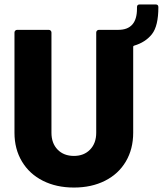

<svg xmlns="http://www.w3.org/2000/svg" viewBox="-20 -834 731 862"><path d="M679 -814Q691 -814 691 -802Q691 -717 662 -680.5Q633 -644 582 -629Q578 -628 578 -624V-238Q578 -165 545 -109Q512 -53 451.5 -22.5Q391 8 312 8Q233 8 172.5 -22.5Q112 -53 78.5 -109Q45 -165 45 -238V-688Q45 -693 48.5 -696.5Q52 -700 57 -700H199Q204 -700 207.5 -696.5Q211 -693 211 -688V-238Q211 -191 238.5 -162.5Q266 -134 312 -134Q357 -134 384.5 -162.5Q412 -191 412 -238V-688Q412 -693 415.5 -696.5Q419 -700 424 -700H511Q595 -700 595 -795Q595 -799 595 -802Q595 -814 607 -814Z"/></svg>

Font: LinhAnh ExtBd
Style: Regular
Weight: 800
Designer: Jeremy Tribby
Foundry: Tribby Type
Version: Version 1.408